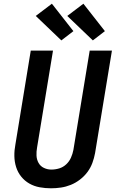

<svg xmlns="http://www.w3.org/2000/svg" viewBox="-20 -1008 640 1036"><path d="M255 8Q224 8 194 2.5Q164 -3 138.5 -17.5Q113 -32 94.5 -55Q76 -78 67 -106.5Q58 -135 57.5 -166Q57 -197 63 -228L146 -735H266L180 -212Q176 -190 177 -168.5Q178 -147 188 -129Q198 -111 217 -102Q236 -93 257 -93Q279 -93 300 -99.5Q321 -106 337.5 -121.5Q354 -137 363 -157.5Q372 -178 376 -199L464 -735H584L493 -182Q488 -155 478.5 -129Q469 -103 452 -80Q435 -57 411.5 -39Q388 -21 362 -10.5Q336 0 309 4Q282 8 255 8ZM481 -790 343 -922 430 -988 546 -840ZM311 -790 173 -922 260 -988 376 -840Z"/></svg>

Font: Iosevka Curly Extended
Style: Bold Italic
Weight: 700
Width: 7
Italic angle: -9°
Monospace: yes
Designer: Belleve Invis
Foundry: Belleve Invis
Version: Version 11.1.0; ttfautohint (v1.8.3)